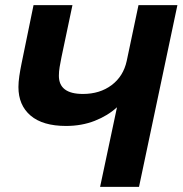

<svg xmlns="http://www.w3.org/2000/svg" viewBox="-20 -730 713 750"><path d="M371 0 437 -311Q401 -278 350 -258Q299 -238 238 -238Q147 -238 99.5 -278.5Q52 -319 52 -390Q52 -409 55.5 -433Q59 -457 64 -481L111 -710H263L220 -506Q216 -486 213 -468.5Q210 -451 210 -434Q210 -363 304 -363Q370 -363 416 -397.5Q462 -432 475 -492L521 -710H673L523 0Z"/></svg>

Font: Geist
Style: Bold Italic
Weight: 700
Italic angle: -12°
Designer: Basement.studio, Andrés Briganti, Mateo Zaragoza
Foundry: Basement.studio, Vercel, Andrés Briganti, Guido Ferreyra, Mateo Zaragoza
Version: Version 1.500; ttfautohint (v1.8.4.7-5d5b)